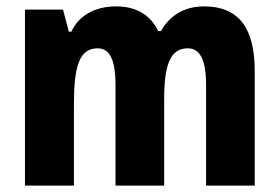

<svg xmlns="http://www.w3.org/2000/svg" viewBox="-20 -580 872 600"><path d="M618 -560C556 -560 511 -532 483 -483H474C453 -528 412 -560 343 -560C276 -560 226 -531 203 -481H195L177 -550H58V0H211V-253C211 -371 227 -429 285 -429C323 -429 341 -393 341 -314V0H493V-269C493 -376 511 -429 567 -429C605 -429 624 -393 624 -314V0H776V-359C776 -496 723 -560 618 -560Z"/></svg>

Font: Noto Sans Myanmar UI Condensed ExtraBold
Style: Regular
Weight: 800
Width: 3
Designer: Monotype Design Team
Foundry: Monotype Imaging Inc.
Version: Version 2.103